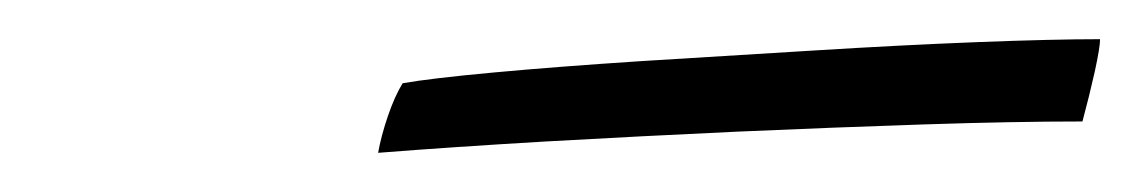

<svg xmlns="http://www.w3.org/2000/svg" viewBox="-20 -660 582 98"><path d="M532.5 -598Q497.5 -598 451.8 -596.5Q406 -595 356.2 -592.8Q306.5 -590.5 258.8 -587.8Q211 -585 173 -582Q174.5 -590.5 178 -600.8Q181.5 -611 185.5 -617.5Q199.5 -620 232 -623Q264.5 -626 307.2 -628.8Q350 -631.5 395 -634.2Q440 -637 478.8 -638.5Q517.5 -640 541.5 -640Q541.5 -636 538.8 -623.5Q536 -611 532.5 -598Z"/></svg>

Font: Grandstander Thin ExtraLight
Style: Italic
Weight: 250
Italic angle: -15°
Version: Version 1.200